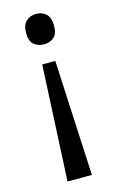

<svg xmlns="http://www.w3.org/2000/svg" viewBox="-114 -593 497 822"><g transform="rotate(-15 134.5 -182.0)"><path d="M104 -330H162L187 182H79ZM196 -478Q196 -441 178 -426Q160 -411 134 -411Q109 -411 90.5 -426Q72 -441 72 -478Q72 -514 90.5 -530Q109 -546 134 -546Q160 -546 178 -530Q196 -514 196 -478Z"/></g></svg>

Font: Noto Sans Malayalam
Style: Regular
Weight: 400
Designer: Jelle Bosma - Monotype Design Team
Foundry: Monotype Imaging Inc.
Version: Version 2.103